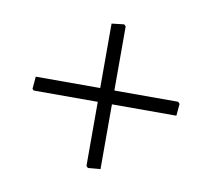

<svg xmlns="http://www.w3.org/2000/svg" viewBox="-55 -535 590 534"><g transform="rotate(10 240.0 -267.5)"><path d="M255 -473 260 -468V-287H440L445 -282L442 -248H260V-65L225 -62L220 -67V-248H39L35 -252L38 -287H220V-469Z"/></g></svg>

Font: Alegreya Sans SC Light
Style: Regular
Weight: 300
Designer: Juan Pablo del Peral
Foundry: Huerta Tipografica
Version: Version 2.007